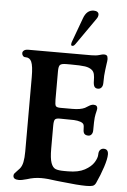

<svg xmlns="http://www.w3.org/2000/svg" viewBox="-60 -943 657 997"><g transform="rotate(5 268.0 -445.0)"><path d="M47 -10Q47 -17 51 -22Q55 -27 62.5 -34.5Q70 -42 77 -50Q88 -63 92.5 -85Q97 -107 97 -140V-528Q97 -586 87 -608Q78 -628 57 -628H55Q47 -628 42 -634Q37 -640 37 -648Q37 -656 44.5 -662Q52 -668 67 -668H396Q421 -668 437 -673Q453 -678 460 -678Q476 -678 479 -668Q481 -660 481 -656Q481 -646 478 -629Q478 -625 474 -598.5Q470 -572 470 -531Q470 -515 463 -506.5Q456 -498 445 -498Q431 -498 425.5 -507.5Q420 -517 420 -538Q420 -557 417 -570.5Q414 -584 405 -592Q391 -604 367.5 -607.5Q344 -611 294 -611H270Q245 -611 237.5 -603.5Q230 -596 230 -571V-422Q230 -396 235 -389Q240 -382 260 -382H322Q363 -382 386 -393Q392 -396 405 -404.5Q418 -413 430 -413Q450 -413 450 -394Q450 -391 448 -383Q443 -364 441 -347Q439 -330 439 -281Q439 -267 432.5 -259Q426 -251 416 -251Q402 -251 395.5 -258Q389 -265 389 -281Q389 -300 385.5 -307Q382 -314 369 -319Q354 -324 335 -325Q316 -326 260 -326Q241 -326 235.5 -318.5Q230 -311 230 -286V-167Q230 -116 238.5 -92.5Q247 -69 262 -63Q277 -57 307 -57H327Q381 -57 414 -75Q447 -93 461.5 -116.5Q476 -140 476 -158Q476 -174 483.5 -182Q491 -190 502 -190Q526 -190 526 -162Q526 -139 512 -96Q498 -53 478 -10Q472 3 461.5 6.5Q451 10 428 10Q385 10 298 0L270 -3Q225 -10 192 -10Q155 -10 119 2Q91 10 77 10Q47 10 47 -10ZM286 -717Q286 -719 288 -727L335 -855Q351 -900 388 -900Q400 -900 407 -895Q414 -890 414 -881Q414 -870 406 -859L309 -720Q304 -713 300.5 -710.5Q297 -708 292 -708Q286 -708 286 -717Z"/></g></svg>

Font: Raigarh Medium
Style: Regular
Weight: 500
Designer: jaikishan Patel
Foundry: MagicType
Version: Version 1.000